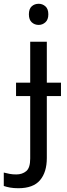

<svg xmlns="http://www.w3.org/2000/svg" viewBox="-75 -757 353 1017"><path d="M78 -681Q78 -710 93 -723.5Q108 -737 130 -737Q150 -737 165.5 -723.5Q181 -710 181 -681Q181 -653 165.5 -639Q150 -625 130 -625Q108 -625 93 -639Q78 -653 78 -681ZM22 240Q-3 240 -22 236.5Q-41 233 -55 228V157Q-40 161 -24 164Q-8 167 11 167Q43 167 64 149.5Q85 132 85 83V-248H10V-319H85V-536H173V-319H248V-248H173V80Q173 155 137 197.5Q101 240 22 240Z"/></svg>

Font: Noto Sans
Style: Regular
Weight: 400
Designer: Monotype Design Team
Foundry: Monotype Imaging Inc.
Version: Version 2.007